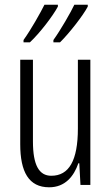

<svg xmlns="http://www.w3.org/2000/svg" viewBox="-20 -786 472 816"><path d="M353 -758V-766H296C281 -734 238 -659 207 -616V-606H235C273 -643 334 -721 353 -758ZM226 -758V-766H169C152 -732 113 -662 80 -616V-606H107C150 -646 206 -720 226 -758ZM364 -532H311V-240C311 -103 273 -39 198 -39C146 -39 120 -84 120 -185V-532H66V-173C66 -56 102 10 189 10C257 10 294 -37 313 -92H317L322 0H364Z"/></svg>

Font: Noto Sans Arabic UI XCn Lt
Style: Regular
Weight: 300
Width: 2
Designer: Monotype Design Team, Nadine Chahine and Nizar Qandah
Foundry: Monotype Imaging Inc.
Version: Version 2.010